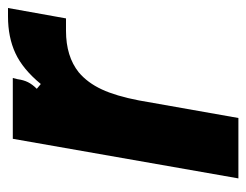

<svg xmlns="http://www.w3.org/2000/svg" viewBox="-88 -528 616 480"><g transform="rotate(-90 220.0 -288.0)"><path d="M14 0 113 -564H265L262 -552Q260 -537 254.5 -526Q249 -515 238 -504L250 -494Q287 -539 327 -557.5Q367 -576 419 -576H440L414 -431H383Q319 -431 279 -399Q253 -377 236.5 -341.5Q220 -306 209 -249L165 0Z"/></g></svg>

Font: Open Sauce Sans ExBold Italic
Style: Regular
Weight: 800
Italic angle: -10°
Designer: Alfredo Marco Pradil
Foundry: Creative Sauce Fz LLC
Version: Version 1.477